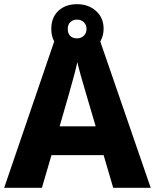

<svg xmlns="http://www.w3.org/2000/svg" viewBox="-20 -901 743 921"><path d="M703 0H523L477 -157H227L181 0H0L240 -702Q226 -728 226 -762Q226 -817 260 -849Q294 -881 350 -881Q404 -881 440.5 -848.5Q477 -816 477 -763Q477 -729 461 -702ZM305 -762Q305 -741 316.5 -729Q328 -717 350 -717Q369 -717 382 -729.5Q395 -742 395 -762Q395 -782 382 -794.5Q369 -807 350 -807Q330 -807 317.5 -795Q305 -783 305 -762ZM439 -295 395 -444Q361 -558 351 -603Q340 -552 309 -444L266 -295Z"/></svg>

Font: Noto Sans UI ExtraBold
Style: Regular
Weight: 800
Designer: Monotype Design Team
Foundry: Monotype Imaging Inc.
Version: Version 1.001